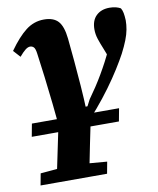

<svg xmlns="http://www.w3.org/2000/svg" viewBox="-83 -580 716 870"><g transform="rotate(-10 275.0 -145.5)"><path d="M32 0 43 -59H444L433 0ZM33 224 43 170 158 160H227L349 170L339 224ZM107 224 172 -88 321 -93 303 -4Q294 41 286 78.5Q278 116 271.5 151Q265 186 257 224ZM163 0Q158 -65 151 -130Q144 -195 136.5 -255.5Q129 -316 122 -366Q119 -390 112 -397Q105 -404 95 -404Q85 -404 73 -394.5Q61 -385 45 -366L16 -398Q57 -456 94.5 -485Q132 -514 178 -514Q222 -514 243.5 -490.5Q265 -467 271 -410Q276 -362 281 -305.5Q286 -249 290.5 -189Q295 -129 297 -70H293L320 -122Q338 -147 354.5 -172Q371 -197 386.5 -223.5Q402 -250 416.5 -277.5Q431 -305 444 -335Q451 -349 456 -363Q461 -377 465 -388L449 -266L421 -338Q411 -362 403.5 -384.5Q396 -407 396 -430Q396 -471 419 -493Q442 -515 480 -515Q497 -515 510 -511.5Q523 -508 531 -503Q537 -493 539.5 -480Q542 -467 543 -446Q543 -426 539 -404Q535 -382 525 -356.5Q515 -331 499 -300Q484 -272 460.5 -234.5Q437 -197 407 -156Q377 -115 343 -75Q309 -35 275 1L177 12Z"/></g></svg>

Font: Source Serif 4
Style: Bold Italic
Weight: 700
Italic angle: -12°
Designer: Frank Grießhammer
Foundry: Adobe Systems Incorporated
Version: Version 4.004;hotconv 1.0.116;makeotfexe 2.5.65601